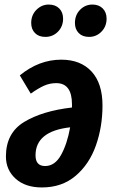

<svg xmlns="http://www.w3.org/2000/svg" viewBox="-20 -808 494 843"><path d="M430 -345Q430 -251 401 -169Q372 -87 312 -36Q252 15 164 15Q91 15 48.5 -23.5Q6 -62 6 -121Q6 -224 86 -272.5Q166 -321 296 -336V-350Q296 -443 227 -443Q199 -443 174 -432Q149 -421 115 -397L67 -477Q151 -546 249 -546Q334 -546 382 -494Q430 -442 430 -345ZM288 -249Q136 -232 136 -126Q136 -79 178 -79Q221 -79 248 -127.5Q275 -176 288 -249ZM117 -707Q117 -742 140 -765Q163 -788 194 -788Q223 -788 240 -771Q257 -754 257 -726Q257 -692 234.5 -669Q212 -646 179 -646Q150 -646 133.5 -663Q117 -680 117 -707ZM309 -707Q309 -742 331.5 -765Q354 -788 386 -788Q414 -788 431 -771Q448 -754 448 -726Q448 -692 425.5 -669Q403 -646 371 -646Q342 -646 325.5 -663Q309 -680 309 -707Z"/></svg>

Font: Fira Sans Compressed SemiBold
Style: Italic
Weight: 600
Width: 1
Italic angle: -8°
Designer: bBox Type GmbH & Carrois Corporate GbR & Edenspiekermann AG
Foundry: bBox Type GmbH & Carrois Corporate GbR & Edenspiekermann AG
Version: Version 4.301